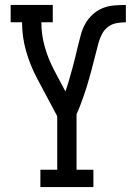

<svg xmlns="http://www.w3.org/2000/svg" viewBox="-20 -755 540 775"><path d="M143 0V-70H211V-286L130 -438Q102 -490 85.5 -548Q69 -606 69 -665H23V-735H193V-665H147Q147 -614 161 -565Q175 -516 199 -471L244 -386Q252 -408 258.5 -431Q265 -454 271.5 -477Q278 -500 283.5 -523Q289 -546 294.5 -569Q300 -592 306.5 -615.5Q313 -639 324.5 -659.5Q336 -680 354 -696.5Q372 -713 394 -722Q416 -731 440 -733Q464 -735 488 -735V-665Q469 -665 450 -661.5Q431 -658 416 -646.5Q401 -635 392 -618Q383 -601 378 -583Q373 -565 368.5 -546.5Q364 -528 359 -509.5Q354 -491 349.5 -473Q345 -455 339.5 -436.5Q334 -418 328.5 -400Q323 -382 316.5 -364Q310 -346 303.5 -328.5Q297 -311 289 -294V-70H357V0Z"/></svg>

Font: Iosevka Curly Slab
Style: Regular
Weight: 400
Monospace: yes
Designer: Belleve Invis
Foundry: Belleve Invis
Version: Version 22.1.2; ttfautohint (v1.8.4)